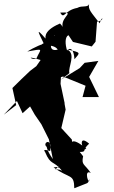

<svg xmlns="http://www.w3.org/2000/svg" viewBox="-72 -902 607 1021"><path d="M297 -513C288 -544 335 -615 285 -639C364 -622 353 -622 324 -587C317 -686 268 -619 286 -629C273 -668 273 -706 292 -715L316 -679L416 -655L436 -680L444 -787C487 -792 472 -827 458 -778C413 -837 395 -851 402 -882C396 -859 365 -875 339 -860C269 -847 270 -796 248 -835C331 -840 259 -817 260 -768C261 -724 273 -754 247 -777C146 -734 176 -693 169 -698C114 -761 134 -727 160 -672C121 -654 214 -675 235 -638C177 -624 202 -688 220 -714C226 -702 187 -728 166 -664C169 -679 104 -647 73 -628C167 -645 144 -643 122 -592C114 -576 46 -613 144 -583L121 -550L88 -525C56 -495 25 -465 -6 -434L14 -343L-52 -292L18 -365L48 -300L88 -336L113 -292L148 -241L188 -161L209 -56C141 -151 196 -170 196 -113C130 -127 208 -189 195 -100C200 -94 148 -118 168 -93C198 -20 212 -51 258 6C223 -13 208 18 242 -21C225 3 270 -20 213 -12C299 51 322 20 323 99C407 64 391 80 404 50C401 90 371 -6 411 18C376 -33 360 -23 370 -71L352 -94C392 -94 362 -103 402 -138C338 -194 367 -93 387 -111C300 -185 314 -125 310 -160L254 -221L277 -319L271 -352H272L250 -456L252 -492L263 -495L383 -446L367 -386H454L402 -493L451 -578L378 -568L352 -540L251 -478Z"/></svg>

Font: Hussar Lance
Style: ExBd
Weight: 700
Foundry: Cannot Into Space Fonts, PlusOne Fonts
Version: Version 2.270